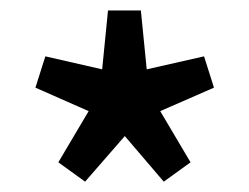

<svg xmlns="http://www.w3.org/2000/svg" viewBox="-20 -732 478 368"><path d="M143.1 -383.8 91.8 -420.9 149.9 -519 47.9 -564 66.9 -624 175.8 -599.1 187 -711.9H250L261.2 -599.1L371.1 -624L390.1 -564L287.1 -519L345.2 -420.9L293.9 -383.8L219.2 -471.2Z"/></svg>

Font: SourceSansPro-Semibold
Style: Regular
Weight: 600
Designer: Paul D. Hunt
Foundry: Adobe Systems Incorporated
Version: Version 2.020;PS 2.0;hotconv 1.0.86;makeotf.lib2.5.63406